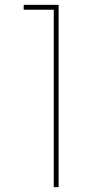

<svg xmlns="http://www.w3.org/2000/svg" viewBox="-20 -770 409 790"><path d="M201.2 0V-730H77.5V-750H221.2V0Z"/></svg>

Font: Now Thin
Style: Regular
Weight: 250
Designer: Alfredo Marco Pradil
Foundry: Alfredo Marco Pradil
Version: Version 1.002;PS 001.002;hotconv 1.0.88;makeotf.lib2.5.64775